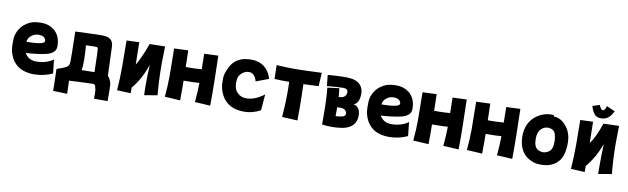

<svg xmlns="http://www.w3.org/2000/svg" viewBox="-52 -1426 7592 2320"><g transform="rotate(10 3744.0 -266.0)"><path d="M221 -173Q230 -155 252 -134Q294 -93 361 -93Q487 -93 572 -155L590 14Q482 64 362 64Q166 64 87 -79Q46 -156 46 -241Q46 -245 46.5 -309Q47 -373 87.5 -439Q128 -505 209 -542Q260 -565 346 -565Q437 -565 500.5 -515Q564 -465 581 -376Q585 -348 585 -326Q585 -284 569 -263Q540 -218 448 -200Q336 -179 221 -173ZM426 -368Q407 -417 339 -417Q292 -417 252.5 -387.5Q213 -358 207 -313Q206 -309 206 -307Q310 -308 355 -317Q408 -324 422 -342Q427 -348 427 -358Q427 -363 426 -368Z M923 -86Q937 -86 950 -87Q1028 -88 1080 -89Q1074 -357 1070 -375Q1066 -393 1048.5 -394Q1031 -395 922 -391Q940 -180 923 -86ZM621 -47Q715 -78 743 -97Q770 -115 772 -161Q774 -207 766 -532Q1091 -548 1139 -539.5Q1187 -531 1209.5 -504Q1232 -477 1234 -432Q1236 -391 1247 -74Q1254 -67 1260 -59Q1290 -15 1293.5 27.5Q1297 70 1297 228H1130Q1132 144 1127.5 118.5Q1123 93 1116 72Q1111 58 1093 53Q1034 54 920 59Q850 62 795 66Q797 153 800 226L627 221Q629 196 621 -47Z M1555 -265Q1614 -362 1677 -539L1866 -543Q1862 -424 1862 -336Q1862 -126 1879 54L1719 81Q1716 27 1716 -20Q1716 -170 1723 -293Q1661 -107 1555 16V86L1387 79Q1398 -76 1398 -220Q1398 -301 1395 -533L1550 -539Q1554 -350 1555 -265Z M2158 -175Q2159 -141 2159 -71L2158 67L1969 56Q1982 -87 1982 -197Q1982 -325 1978 -538L2150 -545Q2153 -451 2155 -341Q2270 -341 2350 -348Q2349 -440 2347 -538L2519 -545Q2528 -199 2528 -71L2527 67L2338 56Q2351 -85 2351 -181Q2284 -175 2178 -175Z M2943 68Q2744 68 2665 -78Q2623 -156 2623 -241Q2623 -245 2623.5 -294Q2624 -343 2664.5 -425Q2705 -507 2788 -544Q2839 -567 2926 -567Q3018 -567 3082 -517Q3146 -467 3172 -375L3017 -317Q2990 -415 2919 -415Q2872 -415 2833.5 -381Q2795 -347 2790 -301Q2787 -281 2787 -261Q2787 -233 2794.5 -200.5Q2802 -168 2834 -136Q2874 -96 2941 -96Q3046 -96 3158 -182L3142 16Q3041 68 2943 68Z M3591 -385Q3597 -198 3597 -105L3596 60L3407 51Q3420 -120 3420 -239Q3420 -323 3418 -382Q3298 -381 3237 -386L3233 -555Q3370 -547 3466.5 -547.5Q3563 -548 3786 -558L3777 -393Q3680 -387 3591 -385Z M4040 -72Q4068 -72 4108 -79Q4161 -86 4161 -124L4160 -129Q4149 -182 4078 -182Q4053 -182 4042 -180V-159Q4042 -112 4041 -72ZM4013 65Q3957 65 3898 56V-44Q3898 -266 3883 -393L4027 -412Q4035 -353 4038 -306Q4108 -306 4127 -352Q4131 -368 4131 -381Q4131 -415 4097 -422Q4083 -424 4069 -424Q4020 -424 3875 -411L3861 -546Q3986 -556 4065 -556Q4146 -556 4189 -543Q4286 -512 4299 -413L4300 -394Q4300 -271 4230 -251Q4315 -232 4315 -125Q4315 15 4160 52Q4088 65 4013 65Z M4577 -173Q4586 -155 4608 -134Q4650 -93 4717 -93Q4843 -93 4928 -155L4946 14Q4838 64 4718 64Q4522 64 4443 -79Q4402 -156 4402 -241Q4402 -245 4402.5 -309Q4403 -373 4443.5 -439Q4484 -505 4565 -542Q4616 -565 4702 -565Q4793 -565 4856.5 -515Q4920 -465 4937 -376Q4941 -348 4941 -326Q4941 -284 4925 -263Q4896 -218 4804 -200Q4692 -179 4577 -173ZM4782 -368Q4763 -417 4695 -417Q4648 -417 4608.5 -387.5Q4569 -358 4563 -313Q4562 -309 4562 -307Q4666 -308 4711 -317Q4764 -324 4778 -342Q4783 -348 4783 -358Q4783 -363 4782 -368Z M5206 -175Q5207 -141 5207 -71L5206 67L5017 56Q5030 -87 5030 -197Q5030 -325 5026 -538L5198 -545Q5201 -451 5203 -341Q5318 -341 5398 -348Q5397 -440 5395 -538L5567 -545Q5576 -199 5576 -71L5575 67L5386 56Q5399 -85 5399 -181Q5332 -175 5226 -175Z M5864 -175Q5865 -141 5865 -71L5864 67L5675 56Q5688 -87 5688 -197Q5688 -325 5684 -538L5856 -545Q5859 -451 5861 -341Q5976 -341 6056 -348Q6055 -440 6053 -538L6225 -545Q6234 -199 6234 -71L6233 67L6044 56Q6057 -85 6057 -181Q5990 -175 5884 -175Z M6586 -77Q6616 -77 6655 -101Q6704 -133 6700 -239Q6699 -284 6685 -324Q6668 -374 6600 -380Q6532 -380 6494 -322Q6468 -281 6471 -211Q6472 -123 6520 -94Q6551 -77 6586 -77ZM6592 75Q6585 75 6545.5 73.5Q6506 72 6447.5 43Q6389 14 6352 -44Q6309 -111 6306 -214Q6302 -405 6447 -497Q6521 -543 6607 -543L6639 -542L6637 -525Q6695 -525 6747 -488Q6857 -401 6861 -250Q6864 -79 6793 -5Q6717 75 6592 75Z M7122 -285Q7182 -362 7245 -544L7435 -550Q7432 -426 7432 -336Q7432 -147 7451 38L7287 66Q7286 9 7286 -38Q7286 -194 7292 -301Q7228 -128 7123 -3V71L6953 63Q6964 -97 6964 -244Q6964 -301 6961 -539L7117 -545Q7121 -350 7122 -285ZM7075 -731 7162 -759Q7186 -702 7209 -702Q7232 -702 7250 -760L7353 -714Q7307 -623 7246 -608Q7185 -593 7144 -616.5Q7103 -640 7075 -731Z"/></g></svg>

Font: KN Bobohei
Style: Bold
Weight: 700
Designer: Kingnam Type Foundry
Version: Version 1.710;March 18, 2023